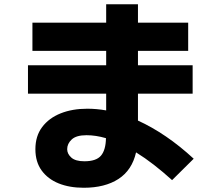

<svg xmlns="http://www.w3.org/2000/svg" viewBox="-20 -820 1040 906"><path d="M894 -71 792 30Q749 -9 706.5 -42Q664 -75 622 -101Q603 -17 539 24.5Q475 66 375 66Q308 66 257 45.5Q206 25 176.5 -15.5Q147 -56 147 -116Q147 -178 179 -220.5Q211 -263 266 -285Q321 -307 392 -307Q436 -307 481 -299V-378H112V-512H481V-580H133V-713H481V-800H631V-713H868V-580H631V-512H889V-378H631V-251Q697 -221 763 -176Q829 -131 894 -71ZM297 -116Q297 -94 316.5 -76.5Q336 -59 378 -59Q434 -59 456.5 -85.5Q479 -112 480 -168Q432 -182 388 -182Q340 -182 318.5 -162Q297 -142 297 -116Z"/></svg>

Font: Murecho
Style: Bold
Weight: 700
Designer: Neil Summerour
Foundry: Positype
Version: Version 1.010; ttfautohint (v1.8.3)